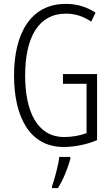

<svg xmlns="http://www.w3.org/2000/svg" viewBox="-20 -744 573 985"><path d="M303 -364V-314H424V-61C392 -49 351 -41 310 -41C169 -41 109 -175 109 -356C109 -552 177 -674 318 -674C361 -674 404 -663 448 -633L470 -679C422 -711 371 -724 317 -724C138 -724 52 -573 52 -357C52 -146 131 10 306 10C362 10 424 -2 478 -25V-364ZM341 61H284C280 101 260 175 247 211V221H277C304 179 328 119 341 71Z"/></svg>

Font: Noto Sans UI Condensed Light
Style: Regular
Weight: 300
Width: 3
Designer: Monotype Design Team
Foundry: Monotype Imaging Inc.
Version: Version 1.901